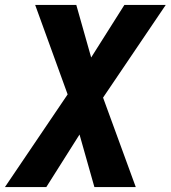

<svg xmlns="http://www.w3.org/2000/svg" viewBox="-86 -550 689 775"><path d="M-66 205H101L235 -7L295 205H462L330 -156L583 -530H416L282 -318L222 -530H56L187 -169Z"/></svg>

Font: Iosevka Sparkle Heavy Oblique
Style: Regular
Weight: 900
Italic angle: -9°
Designer: Belleve Invis
Foundry: Belleve Invis
Version: Version 4.5.0; ttfautohint (v1.8.3)